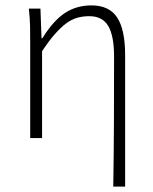

<svg xmlns="http://www.w3.org/2000/svg" viewBox="-20 -512 569 712"><path d="M400 180Q402 59 402.5 -63Q403 -185 403 -302Q403 -379 381.5 -415.5Q360 -452 311 -452Q287 -452 266 -446Q245 -440 225 -425Q205 -410 183 -385Q161 -360 136 -322V0H92V-358Q92 -387 91.5 -415Q91 -443 87 -480H130L134 -370H137Q178 -436 221 -464Q264 -492 319 -492Q385 -492 414.5 -447Q444 -402 444 -308V180Z"/></svg>

Font: Giro Light
Style: Regular
Weight: 300
Designer: Paul D. Hunt
Foundry: Adobe Systems Incorporated
Version: Version 1.000;PS 1.0;hotconv 1.0.88;makeotf.lib2.5.647800